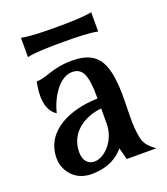

<svg xmlns="http://www.w3.org/2000/svg" viewBox="-128 -769 754 868"><g transform="rotate(-20 248.5 -335.0)"><path d="M335.9 0H477.5C452.1 -20.5 431.2 -34.2 423.3 -73.2C410.6 -132.8 417 -201.7 417 -260.7C417 -418 391.6 -502.9 255.9 -502.9C157.2 -502.9 122.6 -468.8 73.2 -468.8C70.8 -456.5 65.4 -430.7 65.4 -401.9C65.4 -365.2 74.2 -324.2 108.9 -302.7C126 -373.5 175.8 -454.1 236.8 -454.1C286.6 -454.1 305.2 -418.5 305.2 -307.6V-302.2C170.9 -299.3 38.6 -242.2 38.6 -110.8C38.6 -55.2 80.1 9.8 163.6 9.8C247.1 9.8 294.9 -24.9 320.8 -56.6ZM195.3 -39.1C164.6 -39.1 144 -62.5 144 -102.5C144 -192.9 219.2 -246.1 305.2 -254.4V-182.1C305.2 -100.6 244.6 -39.1 195.3 -39.1ZM245.6 -668.9C185.5 -668.9 116.7 -669.4 73.7 -678.7V-585.9C116.7 -595.2 185.5 -595.7 245.6 -595.7C300.8 -595.7 370.1 -594.7 411.6 -585.9V-678.7C370.1 -669.9 300.8 -668.9 245.6 -668.9Z"/></g></svg>

Font: Amarante
Style: Regular
Weight: 400
Designer: Karolina Lach
Foundry: Sorkin Type Co.
Version: Version 1.001